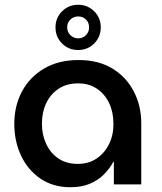

<svg xmlns="http://www.w3.org/2000/svg" viewBox="-20 -774 678 806"><path d="M276 12Q203 12 150 -24Q97 -60 68.5 -120.5Q40 -181 40 -254Q40 -330 72.5 -390.5Q105 -451 165.5 -486.5Q226 -522 310 -522Q393 -522 451.5 -486.5Q510 -451 541.5 -390.5Q573 -330 573 -256V0H458V-95H456Q441 -67 417 -42.5Q393 -18 358 -3Q323 12 276 12ZM307 -86Q352 -86 385.5 -108.5Q419 -131 438 -169.5Q457 -208 456 -256Q456 -304 438 -341.5Q420 -379 387 -401.5Q354 -424 308 -424Q260 -424 226 -401.5Q192 -379 174 -341Q156 -303 156 -255Q156 -208 174 -169.5Q192 -131 225.5 -108.5Q259 -86 307 -86ZM308 -564Q268 -564 240.5 -591.5Q213 -619 213 -659Q213 -699 240.5 -726.5Q268 -754 308 -754Q348 -754 375.5 -726.5Q403 -699 403 -659Q403 -619 375.5 -591.5Q348 -564 308 -564ZM308 -613Q328 -613 341 -626.5Q354 -640 354 -659Q354 -679 341 -692Q328 -705 308 -705Q289 -705 275.5 -692Q262 -679 262 -659Q262 -640 275.5 -626.5Q289 -613 308 -613Z"/></svg>

Font: MuseoModerno SemiBold Medium
Style: Regular
Weight: 500
Version: Version 1.001